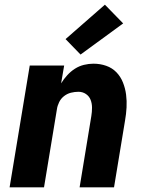

<svg xmlns="http://www.w3.org/2000/svg" viewBox="-20 -800 640 820"><path d="M21 0 107 -520H254L241 -444Q252 -462 267 -478.5Q282 -495 300 -506.5Q318 -518 338.5 -523Q359 -528 379 -528Q408 -528 433.5 -519Q459 -510 477 -491.5Q495 -473 505 -448Q515 -423 518.5 -396Q522 -369 520.5 -341Q519 -313 514 -285L467 0H320L370 -304Q373 -322 373 -340Q373 -358 367 -373.5Q361 -389 347 -398.5Q333 -408 315 -408Q299 -408 283 -404Q267 -400 253.5 -389.5Q240 -379 232.5 -363.5Q225 -348 223 -333L168 0ZM324 -567 260 -633 428 -780 506 -700Z"/></svg>

Font: Iosevka Heavy Extended Oblique
Style: Regular
Weight: 900
Width: 7
Italic angle: -9°
Monospace: yes
Designer: Belleve Invis
Foundry: Belleve Invis
Version: Version 32.5.0; ttfautohint (v1.8.4)